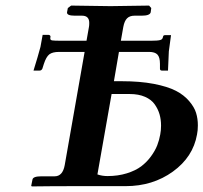

<svg xmlns="http://www.w3.org/2000/svg" viewBox="-20 -667 729 688"><path d="M521 -521Q544.4 -521 553.5 -523.4Q562.5 -525.9 563 -532.2L564 -533.2Q564 -541 570.8 -541H592.8L585 -482.9L582 -414.1H560.1Q553.2 -414.1 553.2 -420.9V-438Q553.2 -461.9 544.2 -471.4Q535.2 -481 514.2 -481H406.2L388.2 -376H416Q481.4 -376 531 -366.5Q580.6 -356.9 609.9 -341.8Q639.2 -326.7 657.7 -304.9Q676.3 -283.2 682.6 -262.5Q689 -241.7 689 -217.8Q689 -199.7 686 -185.1Q671.9 -104.5 599.6 -52.2Q527.3 0 430.2 0H252Q162.1 0 94.2 1L91.8 -1L96.2 -22.9Q97.7 -35.2 127.9 -35.2H175.8Q204.6 -35.2 211.9 -75.2L283.2 -481H191.9Q168 -481 156.7 -472.2Q145.5 -463.4 137.2 -438L131.8 -420.9Q128.4 -414.1 122.1 -414.1H100.1Q116.2 -465.8 125 -499L132.8 -542H154.8Q161.1 -541 161.1 -534.2L160.2 -532.2V-528.8Q160.2 -523.4 167 -522.2Q173.8 -521 199.2 -521H290L298.8 -570.8Q299.8 -575.7 299.8 -585Q299.8 -610.8 273.9 -610.8H248Q218.8 -610.8 220.2 -623L223.1 -638.2L234.9 -647Q339.8 -645 376 -645L514.2 -647L522 -638.2L520 -623Q517.1 -610.8 487.8 -610.8H461.9Q444.8 -610.8 435.3 -601.3Q425.8 -591.8 421.9 -570.8L413.1 -521ZM329.1 -42Q345.7 -36.1 365.2 -36.1Q402.8 -36.1 434.3 -45.9Q465.8 -55.7 486.1 -71Q506.3 -86.4 521.2 -106.9Q536.1 -127.4 543.5 -146.5Q550.8 -165.5 554.2 -185.1Q557.1 -199.7 557.1 -216.8Q557.1 -238.3 551.8 -257.1Q546.4 -275.9 534.4 -293Q522.5 -310.1 499.5 -320.1Q476.6 -330.1 444.8 -330.1H379.9Z"/></svg>

Font: Linux Libertine G
Style: Semibold Italic
Weight: 600
Italic angle: -11.5°
Designer: Philipp H. Poll
Foundry: Philipp H. Poll
Version: Version 5.1.1